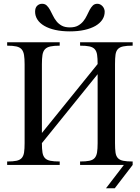

<svg xmlns="http://www.w3.org/2000/svg" viewBox="-20 -890 754 1036"><path d="M412.1 0V-18.6Q443.4 -18.6 462.2 -22.5Q481 -26.4 490.7 -37.4Q500.5 -48.3 503.7 -67.6Q506.8 -86.9 506.8 -117.7V-489.7L206.1 -117.7Q206.1 -86.4 209.2 -67.1Q212.4 -47.9 222.4 -37.1Q232.4 -26.4 251.5 -22.5Q270.5 -18.6 302.2 -18.6V0H18.6V-18.6Q50.3 -18.6 68.8 -22.5Q87.4 -26.4 97.2 -37.4Q106.9 -48.3 109.9 -67.6Q112.8 -86.9 112.8 -117.7V-543.5Q112.8 -573.7 109.6 -593.3Q106.4 -612.8 96.7 -624Q86.9 -635.3 68.1 -639.4Q49.3 -643.6 18.6 -643.6V-662.1H302.2V-643.6Q271 -643.6 252 -639.4Q232.9 -635.3 222.7 -624.3Q212.4 -613.3 209.2 -593.8Q206.1 -574.2 206.1 -543.5V-172.4L506.8 -544.4Q506.8 -575.2 503.9 -594.5Q501 -613.8 491 -624.8Q481 -635.7 462.4 -639.6Q443.8 -643.6 412.1 -643.6V-662.1H695.8V-643.6Q663.6 -643.6 644.8 -639.6Q626 -635.7 616 -625Q606 -614.3 603.3 -595Q600.6 -575.7 600.6 -544.4V-117.7Q600.6 -86.4 603.3 -67.1Q606 -47.9 616 -37.1Q626 -26.4 644.8 -22.5Q663.6 -18.6 695.8 -18.6V0L599.1 126H551.8L648.4 0ZM544.9 -826.7Q544.9 -803.2 532 -783.7Q519 -764.2 494.9 -750.2Q470.7 -736.3 435.8 -728.5Q400.9 -720.7 356.9 -720.7Q313 -720.7 278.1 -728.5Q243.2 -736.3 219 -750.5Q194.8 -764.6 182.1 -784.2Q169.4 -803.7 169.4 -826.7Q169.4 -848.6 180.7 -859.1Q191.9 -869.6 207 -869.6Q222.7 -869.6 232.4 -860.1Q242.2 -850.6 250 -836.4Q257.8 -822.3 265.6 -805.9Q273.4 -789.6 284.7 -775.4Q295.9 -761.2 313 -751.7Q330.1 -742.2 356.9 -742.2Q383.8 -742.2 400.9 -751.7Q418 -761.2 429.4 -775.4Q440.9 -789.6 448.5 -805.9Q456.1 -822.3 463.6 -836.4Q471.2 -850.6 480.7 -860.1Q490.2 -869.6 505.4 -869.6Q513.7 -869.6 520.8 -866Q527.8 -862.3 533.2 -856.4Q538.6 -850.6 541.7 -842.8Q544.9 -835 544.9 -826.7Z"/></svg>

Font: Doulos SIL
Style: Regular
Weight: 400
Designer: Walt Agee, Victor Gaultney, Peter Martin, Debbi Hosken
Foundry: SIL International
Version: Version 4.110; 2011; Maintenance release